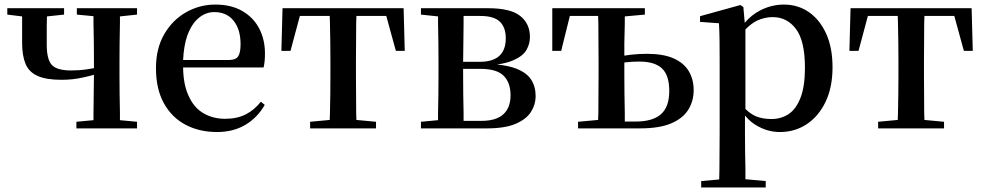

<svg xmlns="http://www.w3.org/2000/svg" viewBox="-20 -563 4317 842"><path d="M250 -213Q183 -213 145 -230Q107 -247 92 -283Q77 -319 77 -375Q77 -421 77 -457Q77 -474 77 -491L12 -499V-527H261V-499L186 -491Q186 -472 185 -452Q185 -415 185 -367Q185 -302 207.5 -278Q230 -254 292 -254Q329 -254 361 -259Q376 -261 392 -264V-296Q392 -330 391.5 -374.5Q391 -419 390 -461Q390 -478 390 -492L317 -499V-527H581V-499L506 -491Q506 -478 506 -461Q505 -419 504.5 -374.5Q504 -330 504 -296V-232Q504 -198 504.5 -153Q505 -108 506 -67Q506 -50 506 -36L581 -29V0H315V-29L390 -36Q390 -50 390 -67Q391 -108 391 -154Q391 -199 392 -235Q367 -228 343 -223Q299 -213 250 -213Z M932 16Q854 16 793.5 -16Q733 -48 698.5 -110.5Q664 -173 664 -264Q664 -351 700.5 -413.5Q737 -476 796.5 -509.5Q856 -543 924 -543Q994 -543 1043 -514.5Q1092 -486 1117 -437.5Q1142 -389 1142 -328Q1142 -292 1136 -267H783Q784 -192 807 -143Q830 -91 872 -66.5Q914 -42 967 -42Q1020 -42 1058 -61.5Q1096 -81 1124 -117L1141 -103Q1109 -47 1056 -15.5Q1003 16 932 16ZM783 -300H985Q1014 -300 1024.5 -316Q1035 -332 1035 -369Q1035 -434 1004.5 -472Q974 -510 920 -510Q882 -510 851 -484Q820 -458 801 -406Q786 -362 783 -300Z M1214 -340 1219 -527H1750L1755 -340H1716L1674 -493H1543Q1543 -479 1542 -461Q1542 -419 1541.5 -374.5Q1541 -330 1541 -296V-232Q1541 -198 1541.5 -153Q1542 -108 1542 -67Q1542 -51 1543 -37L1629 -29V0H1340V-29L1426 -37Q1427 -51 1427 -67Q1428 -108 1428.5 -153Q1429 -198 1429 -232V-296Q1429 -330 1428.5 -374.5Q1428 -419 1427 -461Q1427 -479 1426 -493H1295L1254 -340Z M1826 0V-29L1901 -36Q1901 -50 1901 -67Q1902 -108 1902.5 -153Q1903 -198 1903 -232V-296Q1903 -330 1902.5 -374.5Q1902 -419 1901 -461Q1901 -478 1901 -491L1826 -499V-527H2120Q2219 -527 2261.5 -493Q2304 -459 2304 -401Q2304 -371 2289 -344.5Q2274 -318 2234 -300Q2206 -287 2160 -280Q2211 -275 2244 -262Q2290 -244 2309.5 -213.5Q2329 -183 2329 -141Q2329 -105 2309 -73Q2289 -41 2242.5 -20.5Q2196 0 2114 0ZM2013 -33H2092Q2156 -33 2187.5 -62Q2219 -91 2219 -145Q2219 -200 2189 -230.5Q2159 -261 2087 -261H2011V-232Q2011 -198 2011.5 -153Q2012 -108 2013 -67Q2013 -48 2013 -33ZM2011 -292H2084Q2198 -292 2198 -395Q2198 -443 2172 -468Q2146 -493 2087 -493H2013Q2013 -479 2013 -461Q2012 -418 2012 -370Q2011 -329 2011 -292Z M2402 -340V-527H2808V-499L2720 -491Q2720 -477 2720 -461Q2719 -419 2718 -375Q2718 -344 2718 -319Q2732 -321 2746 -323Q2782 -327 2817 -327Q2889 -327 2934 -307Q2979 -287 3000.5 -251Q3022 -215 3022 -168Q3022 -120 2998.5 -82Q2975 -44 2923.5 -22Q2872 0 2787 0H2515V-29L2603 -37Q2603 -50 2604 -67Q2604 -108 2604.5 -153Q2605 -198 2605 -232V-296Q2605 -330 2604.5 -374.5Q2604 -419 2604 -461Q2603 -479 2603 -493H2479L2441 -340ZM2720 -30H2768Q2842 -30 2878.5 -62Q2915 -94 2915 -164Q2915 -233 2883 -263Q2851 -293 2784 -293Q2754 -293 2727 -290Q2722 -289 2718 -289V-232Q2718 -198 2718.5 -153Q2719 -108 2720 -67Q2720 -46 2720 -30Z M3055 259V231L3134 224Q3134 202 3135 179Q3135 137 3135.5 95.5Q3136 54 3136 19V-299Q3136 -350 3135.5 -387.5Q3135 -425 3133 -461L3050 -467V-492L3227 -541L3240 -532L3246 -463Q3276 -498 3313 -517Q3363 -543 3418 -543Q3479 -543 3527 -510Q3575 -477 3603 -415.5Q3631 -354 3631 -268Q3631 -180 3600.5 -116.5Q3570 -53 3518 -18.5Q3466 16 3400 16Q3353 16 3310 -6Q3276 -22 3247 -56V19Q3247 53 3247.5 94.5Q3248 136 3249 179Q3249 201 3249 223L3338 231V259ZM3249 -85Q3272 -63 3295 -53Q3325 -41 3363 -41Q3405 -41 3438 -62.5Q3471 -84 3490.5 -134Q3510 -184 3510 -266Q3510 -383 3471 -435.5Q3432 -488 3368 -488Q3334 -488 3301 -473Q3277 -462 3249 -434Z M3705 -340 3710 -527H4241L4246 -340H4207L4165 -493H4034Q4034 -479 4033 -461Q4033 -419 4032.5 -374.5Q4032 -330 4032 -296V-232Q4032 -198 4032.5 -153Q4033 -108 4033 -67Q4033 -51 4034 -37L4120 -29V0H3831V-29L3917 -37Q3918 -51 3918 -67Q3919 -108 3919.5 -153Q3920 -198 3920 -232V-296Q3920 -330 3919.5 -374.5Q3919 -419 3918 -461Q3918 -479 3917 -493H3786L3745 -340Z"/></svg>

Font: Early Summer Mincho SemiBold
Style: Regular
Weight: 600
Designer: GuiWonder
Version: Version 1.002